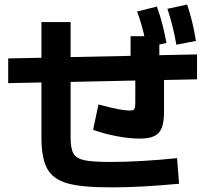

<svg xmlns="http://www.w3.org/2000/svg" viewBox="-20 -802 904 835"><path d="M160.2 -205.1V-443.4L15.6 -440.4V-547.9L160.2 -550.8V-706.1H287.1V-553.7L547.9 -559.1V-644.5H607.9Q596.2 -697.3 576.2 -752L662.1 -773.4Q675.8 -736.8 685.5 -699.2Q695.3 -661.6 704.1 -615.2L672.9 -608.4V-562L836.9 -565.4V-457L693.4 -454.1V-316.4Q693.4 -271.5 683.6 -246.3Q673.8 -221.2 650.9 -210.2Q627.9 -199.2 586.9 -199.2Q543.5 -199.2 487.8 -209.7Q432.1 -220.2 384.8 -237.3L408.2 -347.7Q463.9 -333 494.1 -327.1Q524.4 -321.3 544.9 -321.3Q555.2 -321.3 560.1 -324Q564.9 -326.7 566.7 -334.5Q568.4 -342.3 568.4 -359.4V-451.7L287.1 -445.8V-205.1Q287.1 -156.2 299.3 -134.5Q311.5 -112.8 346.9 -105.2Q382.3 -97.7 461.9 -97.7Q524.9 -97.7 600.6 -102.1Q676.3 -106.4 750 -114.3L758.8 -2.9Q590.3 12.7 478.5 12.7H461.9Q336.9 13.2 273.7 -4.6Q210.4 -22.5 185.3 -68.4Q160.2 -114.3 160.2 -205.1ZM708 -763.7 793.9 -782.2Q818.8 -709 832 -624L747.1 -607.4Q732.4 -691.4 708 -763.7Z"/></svg>

Font: Pretendard GOV
Style: Bold
Weight: 700
Designer: Base glyphs from Inter by Rasmus Andersson; Hangeul glyphs from Noto Sans CJK(Source Han Sans) by Jang Soo-young and Kan
Foundry: Kil Hyung-jin
Version: Version 1.309